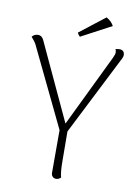

<svg xmlns="http://www.w3.org/2000/svg" viewBox="-94 -912 710 983"><g transform="rotate(10 261.0 -420.5)"><path d="M488 -645 283 -240 284 -94Q284 -27 292 -2Q281 9 267 9Q256 9 249 1.5Q242 -6 242 -19V-240L240 -244L43 -653Q38 -663 18 -686Q31 -701 50 -701Q69 -701 79 -680L266 -278L446 -650Q456 -671 456 -680Q456 -691 452 -698Q462 -701 474 -701Q486 -701 492.5 -694Q499 -687 499 -675Q499 -664 488 -645ZM262 -729Q258 -731 253.5 -737.5Q249 -744 248 -748L379 -850Q405 -836 418 -812Z"/></g></svg>

Font: Arima Madurai ExtraLight
Style: Regular
Weight: 275
Designer: Joana Correia and Natanael Gama
Foundry: NDISCOVER
Version: Version 1.020